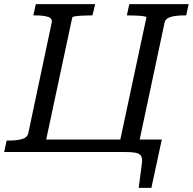

<svg xmlns="http://www.w3.org/2000/svg" viewBox="-39 -730 926 922"><path d="M562 0H520L531 -60H738L688 172H627L643 50Q645 28 637.5 17.5Q630 7 611.5 3.5Q593 0 562 0ZM570 0H143L153 -60H580ZM-19 0 -7 -55H4Q41 -55 66.5 -62Q92 -69 97 -91L209 -620Q214 -642 191.5 -649Q169 -656 132 -656H121L133 -710H418L405 -656H396Q377 -656 357 -655Q337 -654 323 -652Q309 -650 308 -646L170 0ZM619 0H526L664 -646Q665 -650 651.5 -652Q638 -654 618 -655Q598 -656 579 -656H570L582 -710H867L855 -656H844Q807 -656 781.5 -649Q756 -642 751 -620Z"/></svg>

Font: Roboto Serif
Style: Italic
Weight: 400
Italic angle: -10°
Designer: Greg Gazdowicz
Foundry: Commercial Type
Version: Version 1.008